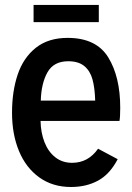

<svg xmlns="http://www.w3.org/2000/svg" viewBox="-20 -747 537 779"><path d="M464.8 -256.3H144.5Q145.5 -208.5 160.6 -169.9Q175.8 -131.3 204.3 -108.9Q232.9 -86.4 272.5 -86.4Q337.9 -86.4 377.9 -143.6L457.5 -101.1Q425.3 -39.6 377.4 -13.9Q329.6 11.7 268.1 11.7Q193.8 11.7 139.6 -27.1Q85.4 -65.9 57.1 -134Q28.8 -202.1 28.8 -289.6Q28.8 -376.5 51.8 -444.6Q74.7 -512.7 125.2 -553Q175.8 -593.3 254.4 -593.3Q370.6 -593.3 419.2 -514.2Q467.8 -435.1 467.8 -310.1Q467.8 -272.5 464.8 -256.3ZM145.5 -338.9H366.2Q364.7 -390.6 355.2 -425Q345.7 -459.5 322 -479Q298.3 -498.5 256.8 -498.5Q198.2 -498.5 172.9 -454.1Q147.5 -409.7 145.5 -338.9ZM116.2 -727.1H380.9V-657.2H116.2Z"/></svg>

Font: Decalotype Medium
Style: Regular
Weight: 500
Designer: Alfredo Marco Pradil
Foundry: Alfredo Marco Pradil
Version: Version 1.0